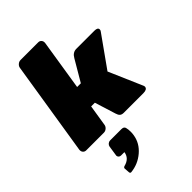

<svg xmlns="http://www.w3.org/2000/svg" viewBox="-288 -809 1218 1218"><g transform="rotate(-45 321.0 -200.0)"><path d="M124.2 252.5Q125.8 244.2 135.8 241.7Q189.2 228.3 196.7 179.2H165.8Q156.7 179.2 150.4 172.9Q144.2 166.7 144.2 157.5Q144.2 156.7 144.6 155.8Q145 155 145 154.2L155 87.5Q156.7 77.5 165.4 70Q174.2 62.5 184.2 62.5H285.8Q309.2 62.5 312.5 79.2Q316.7 94.2 316.7 117.5Q316.7 130.8 314.2 145.8Q304.2 207.5 253.8 250.4Q203.3 293.3 137.5 300H135.8Q128.3 300 126.7 290ZM5 -28.3V-33.3L105.8 -666.7Q107.5 -680 118.8 -690Q130 -700 144.2 -700H302.5Q315 -700 322.9 -691.7Q330.8 -683.3 330.8 -671.7V-666.7L276.7 -325H310L393.3 -466.7Q411.7 -500 444.2 -500H606.7Q636.7 -500 636.7 -481.7Q636.7 -473.3 630.8 -466.7L482.5 -258.3L580 -33.3Q582.5 -28.3 582.5 -22.5V-20.8Q580 0 545.8 0H370.8Q353.3 0 344.2 -7.9Q335 -15.8 330 -33.3L285.8 -175H252.5L230 -33.3Q228.3 -20 217.1 -10Q205.8 0 191.7 0H33.3Q20.8 0 12.9 -8.3Q5 -16.7 5 -28.3Z"/></g></svg>

Font: BoonTook Mon
Style: Italic
Weight: 400
Italic angle: -9°
Designer: Sungsit Sawaiwan
Foundry: FontUni
Version: Version 3.0